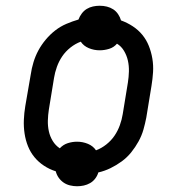

<svg xmlns="http://www.w3.org/2000/svg" viewBox="-20 -599 640 668"><path d="M248 49Q236 49 223.5 46Q211 43 201 36Q191 29 184 19Q177 9 174 -3Q152 -10 133 -22.5Q114 -35 100 -52Q86 -69 77.5 -90Q69 -111 65.5 -134.5Q62 -158 63 -182Q64 -206 68 -230L87 -340Q90 -361 96.5 -382.5Q103 -404 113.5 -423.5Q124 -443 139 -461Q154 -479 172 -493Q190 -507 211 -516Q232 -525 253 -531Q257 -542 264.5 -552Q272 -562 282 -568Q292 -574 303.5 -576.5Q315 -579 327 -579Q340 -579 352 -576Q364 -573 374 -566.5Q384 -560 391 -549.5Q398 -539 401 -528Q423 -520 442 -507.5Q461 -495 475 -478Q489 -461 497.5 -440Q506 -419 510 -395.5Q514 -372 512.5 -348Q511 -324 507 -300L489 -190Q485 -169 479 -148Q473 -127 462 -107Q451 -87 436.5 -69Q422 -51 403.5 -37.5Q385 -24 364.5 -14Q344 -4 322 1Q319 12 311.5 22Q304 32 293.5 38Q283 44 271.5 46.5Q260 49 248 49ZM314 -76Q333 -83 350 -96.5Q367 -110 378.5 -127Q390 -144 397 -163.5Q404 -183 407 -202L425 -312Q428 -331 428.5 -350.5Q429 -370 425 -388Q421 -406 411.5 -422Q402 -438 387 -447Q376 -434 359.5 -429Q343 -424 327 -424Q307 -424 289 -431.5Q271 -439 261 -454Q242 -447 225 -433.5Q208 -420 196.5 -403Q185 -386 178 -366.5Q171 -347 168 -328L150 -218Q147 -199 146.5 -179.5Q146 -160 150 -142Q154 -124 163.5 -108.5Q173 -93 188 -83Q200 -96 216 -101Q232 -106 248 -106Q268 -106 286 -98.5Q304 -91 314 -76Z"/></svg>

Font: Iosevka Slab Extended Oblique
Style: Regular
Weight: 400
Width: 7
Italic angle: -9°
Monospace: yes
Designer: Belleve Invis
Foundry: Belleve Invis
Version: Version 11.1.0; ttfautohint (v1.8.3)